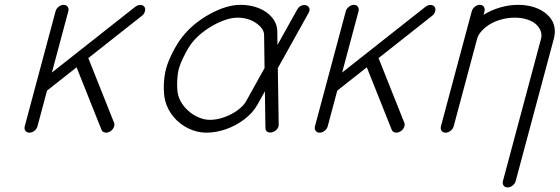

<svg xmlns="http://www.w3.org/2000/svg" viewBox="-20 -559 2358 809"><path d="M267.8 -511.5 198.7 -253.4 550 -530.5Q560.1 -538.1 571.3 -538.1Q582.5 -538.1 588.1 -530.5Q593.8 -522.9 590.7 -511.5Q587.6 -500 577.9 -492.4L352.1 -314.2L460.7 -41.7Q464.4 -32.7 459.1 -21.7Q453.9 -10.7 443.1 -4.6Q432.4 1.5 421.9 -0.7Q411.4 -2.9 407.7 -12L302.7 -275.4L178.2 -177.2L137.9 -26.9Q135 -15.9 125 -7.9Q115 0 104 0Q93 0 87.2 -7.9Q81.3 -15.9 84.2 -26.9L214.1 -511.5Q217 -522.5 227.2 -530.5Q237.3 -538.6 248.3 -538.6Q259.3 -538.6 265 -530.5Q270.8 -522.5 267.8 -511.5Z M864.3 -54Q894.3 -54 926.3 -65.7Q958.3 -77.4 982.4 -95.5Q1006.6 -113.5 1017.3 -133.1L1094.7 -272.2L1092.8 -411.6Q1092.3 -438.5 1059.4 -461.5Q1026.6 -484.6 979.7 -484.6Q951.9 -484.6 915.8 -470.2Q879.6 -455.8 845.1 -431.2Q810.5 -406.5 788.6 -378.2Q773.4 -358.9 756.6 -325.3Q739.7 -291.7 733.6 -269.3Q727.5 -246.8 726.6 -213.3Q725.6 -179.7 730.2 -160.4Q737.1 -132.1 758.3 -107.4Q779.5 -82.8 808.1 -68.4Q836.7 -54 864.3 -54ZM1232.4 -519Q1241.7 -535.6 1258.8 -537.6Q1272.9 -539.1 1280.5 -529.8Q1288.6 -519.5 1280 -504.2L1150.6 -272L1154.3 -34.2Q1154.5 -17.6 1138.7 -7.1Q1124.5 2 1111.6 -1.5Q1098.6 -4.9 1098.4 -19.5L1096.2 -174.3L1064.9 -118.2Q1045.9 -84 1010 -56.6Q974.1 -29.3 932 -14.6Q889.9 0 849.9 0Q810.1 0 773.3 -18.1Q736.6 -36.1 710.8 -67.1Q685.1 -98.1 675.8 -135.7Q669.2 -162.8 670.3 -200.6Q671.4 -238.3 679.7 -269.3Q688.2 -300.5 707.2 -337.9Q726.1 -375.2 747.3 -402.6Q792.2 -460 863 -499.3Q933.8 -538.6 994.1 -538.6Q1034.7 -538.6 1069.5 -525Q1104.2 -511.5 1126.1 -485.5Q1147.9 -459.5 1148.4 -426.3L1149.2 -369.9Z M1490.7 -511.5 1421.6 -253.4 1772.9 -530.5Q1783 -538.1 1794.2 -538.1Q1805.4 -538.1 1811 -530.5Q1816.7 -522.9 1813.6 -511.5Q1810.5 -500 1800.8 -492.4L1575 -314.2L1683.6 -41.7Q1687.3 -32.7 1682 -21.7Q1676.8 -10.7 1666 -4.6Q1655.3 1.5 1644.8 -0.7Q1634.3 -2.9 1630.6 -12L1525.6 -275.4L1401.1 -177.2L1360.8 -26.9Q1357.9 -15.9 1347.9 -7.9Q1337.9 0 1326.9 0Q1315.9 0 1310.1 -7.9Q1304.2 -15.9 1307.1 -26.9L1437 -511.5Q1439.9 -522.5 1450.1 -530.5Q1460.2 -538.6 1471.2 -538.6Q1482.2 -538.6 1487.9 -530.5Q1493.7 -522.5 1490.7 -511.5Z M2099.1 203.9 2259.8 -396.2Q2263.9 -411.9 2258.4 -427.5Q2252.9 -443.1 2239.4 -455.9Q2225.8 -468.8 2202.1 -476.7Q2178.5 -484.6 2148.9 -484.6Q2119.4 -484.6 2091.3 -476.7Q2063.2 -468.8 2042.8 -455.9Q2022.5 -443.1 2008.5 -427.5Q1994.6 -411.9 1990.5 -396.2L1891.6 -26.9Q1888.7 -15.9 1878.5 -7.9Q1868.4 0 1857.4 0Q1846.4 0 1840.7 -7.9Q1835 -15.9 1837.9 -26.9Q1859.4 -107.7 1902.7 -269.2Q1946 -430.7 1967.8 -511.5Q1970.7 -522.5 1980.7 -530.5Q1990.7 -538.6 2001.7 -538.6Q2012.7 -538.6 2018.6 -530.5Q2024.4 -522.5 2021.5 -511.5L2017.6 -496.6Q2049.6 -516.6 2087.6 -527.6Q2125.7 -538.6 2163.3 -538.6Q2192.1 -538.6 2218.1 -532.1Q2244.1 -525.6 2264.5 -513.3Q2284.9 -501 2298.6 -483.5Q2312.3 -466.1 2316.3 -444.1Q2320.3 -422.1 2313.7 -396.2L2152.8 203.9Q2149.9 214.8 2139.8 222.8Q2129.6 230.7 2118.7 230.7Q2107.7 230.7 2101.9 222.8Q2096.2 214.8 2099.1 203.9Z"/></svg>

Font: Tecnico
Style: FinoInclinado
Weight: 400
Italic angle: -15°
Version: Version 1.3